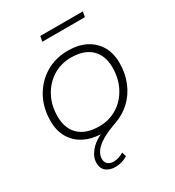

<svg xmlns="http://www.w3.org/2000/svg" viewBox="-211 -806 1042 1145"><g transform="rotate(-30 310.0 -233.5)"><path d="M244 217Q205 217 181 197Q157 177 157 141Q157 99 190 60Q215 29 265 4Q202 2 154 -23Q102 -49 73.5 -98Q45 -147 45 -213Q45 -303 83.5 -373.5Q122 -444 189.5 -485Q257 -526 344 -526Q415 -526 466.5 -499.5Q518 -473 546.5 -424.5Q575 -376 575 -309Q575 -238 550.5 -178Q526 -118 481 -75Q436 -32 373 -10Q312 11 272.5 34.5Q233 58 215 83.5Q197 109 197 135Q197 158 211.5 171Q226 184 251 184Q270 184 288 178Q306 172 321 162L330 192Q312 204 290.5 210.5Q269 217 244 217ZM280 -41Q351 -41 406 -75Q461 -109 493 -169.5Q525 -230 525 -306Q525 -390 476.5 -435.5Q428 -481 340 -481Q270 -481 214.5 -446.5Q159 -412 127 -352Q95 -292 95 -216Q95 -133 143.5 -87Q192 -41 280 -41ZM239 -648 246 -684H539L532 -648Z"/></g></svg>

Font: Montserrat Thin Light
Style: Italic
Weight: 300
Italic angle: -11.3°
Version: Version 9.000